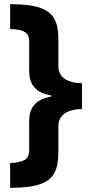

<svg xmlns="http://www.w3.org/2000/svg" viewBox="-20 -742 441 928"><path d="M29 46Q68 45 94.5 33.5Q121 22 121 -15V-154Q121 -209 147.5 -237.5Q174 -266 227 -275V-281Q175 -289 148 -317.5Q121 -346 121 -404V-541Q121 -568 108 -580.5Q95 -593 74 -597Q53 -601 29 -602V-722Q120 -722 170.5 -705.5Q221 -689 241.5 -653Q262 -617 262 -558V-426Q262 -381 293.5 -360.5Q325 -340 376 -340V-215Q326 -215 294 -194.5Q262 -174 262 -129V0Q262 59 242 95.5Q222 132 171.5 149Q121 166 29 166Z"/></svg>

Font: Noto Sans Lao UI SemCond ExtBd
Style: Regular
Weight: 800
Width: 4
Designer: Monotype Design Team
Foundry: Monotype Imaging Inc.
Version: Version 2.000; ttfautohint (v1.8.4.7-5d5b)